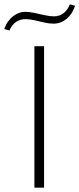

<svg xmlns="http://www.w3.org/2000/svg" viewBox="-34 -873 369 893"><path d="M126 0V-658H171V0ZM10 -731 -14 -738Q-6 -762 9 -780Q24 -798 43.5 -808Q63 -818 84 -818Q102 -818 125.5 -813Q149 -808 173 -802.5Q197 -797 217 -797Q243 -797 262 -812Q281 -827 291 -853L315 -846Q303 -808 276 -785.5Q249 -763 215 -763Q194 -763 171 -768.5Q148 -774 125.5 -779Q103 -784 84 -784Q60 -784 40.5 -771Q21 -758 10 -731Z"/></svg>

Font: Ysabeau SC ExtraLight
Style: Regular
Weight: 250
Designer: Christian Thalmann (Catharsis Fonts)
Version: Version 2.001;gftools[0.9.30]; featfreeze: smcp